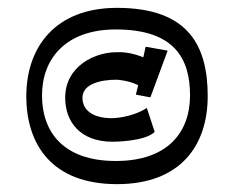

<svg xmlns="http://www.w3.org/2000/svg" viewBox="-20 -585 597 489"><path d="M351 -466 345 -439C309 -454 282 -452 282 -452C223 -454 146 -417 146 -336C146 -276 183 -224 267 -224C267 -224 349 -224 374 -249L354 -310C313 -284 265 -284 265 -284C217 -284 190 -304 190 -336C190 -372 238 -382 277 -382C277 -382 306 -381 332 -368L326 -344L363 -337L407 -456ZM509 -340C509 -465 463 -565 278 -565C121 -565 47 -465 47 -340C47 -216 113 -116 278 -116C441 -116 509 -216 509 -340ZM464 -342C464 -250 409 -175 275 -175C140 -175 87 -250 87 -342C87 -435 147 -510 275 -510C425 -510 464 -435 464 -342Z"/></svg>

Font: Peralta
Style: Regular
Weight: 400
Designer: Astigmatic (AOETI)
Foundry: Astigmatic (AOETI)
Version: Version 1.000